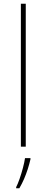

<svg xmlns="http://www.w3.org/2000/svg" viewBox="-20 -780 247 1021"><path d="M117 0H91V-760H117ZM142 67Q136 93 127.5 119.5Q119 146 108 171.5Q97 197 83 221H66V215Q74 200 84 171.5Q94 143 102 112.5Q110 82 113 61H142Z"/></svg>

Font: Noto Sans Thai Thin
Style: Regular
Weight: 250
Designer: Monotype Design Team
Foundry: Monotype Imaging Inc.
Version: Version 2.001